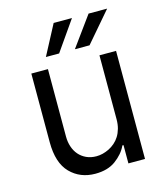

<svg xmlns="http://www.w3.org/2000/svg" viewBox="-113 -843 808 936"><g transform="rotate(-15 290.5 -374.5)"><path d="M76.7 -198.9V-545.5H160.5V-204.5Q160.5 -177.6 168.5 -153.6Q176.5 -129.6 191.8 -112Q207 -94.5 229.2 -84.2Q251.4 -73.9 279.8 -73.9Q311.4 -73.9 343.8 -89.8Q360.1 -98 374.1 -110.1Q388.1 -122.2 398.4 -138.7Q408.7 -155.2 414.6 -176.1Q420.5 -197.1 420.5 -223V-545.5H504.3V0H420.5V-92.3H414.8Q405.5 -71.7 390.4 -54.3Q375.4 -36.9 355.1 -22Q315.3 7.1 252.8 7.1Q176.1 7.1 126.4 -43.7Q76.7 -94.5 76.7 -198.9ZM421.9 -755.7H515.6L386.4 -605.1H312.5ZM166.2 -605.1 245.7 -755.7H338.1L233 -605.1Z"/></g></svg>

Font: Inter P
Style: Regular
Weight: 400
Designer: Rasmus Andersson
Foundry: rsms
Version: Version 3.018;git-588b23468